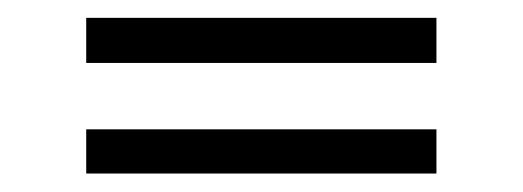

<svg xmlns="http://www.w3.org/2000/svg" viewBox="-20 -299 577 212"><path d="M461.9 -107.4H75.2V-156.2H461.9ZM461.9 -229.5H75.2V-279.3H461.9Z"/></svg>

Font: HM XNiloofar
Style: Regular
Weight: 400
Designer: Hossein Movahhedian
Version: Version 2.8, 2015